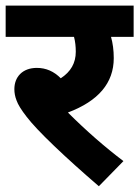

<svg xmlns="http://www.w3.org/2000/svg" viewBox="-20 -642 493 679"><path d="M220.2 -244.1C328.1 -284.7 382.3 -348.6 382.3 -436.5C382.3 -464.4 378.9 -489.3 372.6 -511.7H452.6V-622.1H0V-511.7H241.7C246.1 -495.1 248 -477.5 248 -459C248 -419.4 230.5 -388.2 194.8 -365.2C170.9 -389.6 142.6 -401.9 110.4 -401.9C59.6 -401.9 30.8 -370.1 30.8 -326.7C30.8 -313.5 33.2 -300.3 38.6 -286.6C43.5 -272.5 55.2 -253.4 74.2 -229C93.3 -204.1 125.5 -169.9 171.4 -126C217.3 -82 270 -34.7 329.6 16.6L416.5 -72.3C350.1 -122.6 284.7 -179.7 220.2 -244.1Z"/></svg>

Font: Noto Reveo Sans
Style: Bold
Weight: 700
Designer: Monotype Design team
Foundry: Monotype Imaging Inc.
Version: Version 1.04